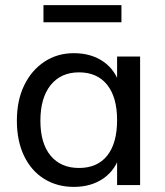

<svg xmlns="http://www.w3.org/2000/svg" viewBox="-20 -724 644 751"><path d="M269 7Q203 7 152.5 -24.5Q102 -56 74 -114.5Q46 -173 46 -252Q46 -331 74.5 -390Q103 -449 153.5 -482.5Q204 -516 269 -516Q337 -516 385 -482.5Q433 -449 450 -387L438 -380V-503H528V0H438V-126L450 -121Q433 -60 385 -26.5Q337 7 269 7ZM289 -67Q361 -67 399.5 -115.5Q438 -164 438 -254Q438 -344 399 -392.5Q360 -441 289 -441Q218 -441 178 -391Q138 -341 138 -252Q138 -163 178 -115Q218 -67 289 -67ZM150 -637V-704H455V-637Z"/></svg>

Font: Muli Medium
Style: Regular
Weight: 500
Designer: Vernon Adams
Foundry: Vernon Adams
Version: Version 2.100; ttfautohint (v1.8.1.43-b0c9)